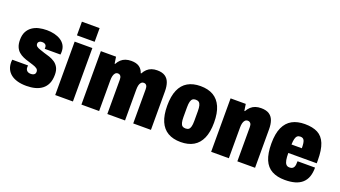

<svg xmlns="http://www.w3.org/2000/svg" viewBox="-60 -1248 3159 1783"><g transform="rotate(20 1519.5 -356.5)"><path d="M232 12Q181 12 142.5 1Q104 -10 78 -30.5Q52 -51 38.5 -80Q25 -109 25 -147Q25 -150 25.5 -157.5Q26 -165 27 -172H183Q182 -164 182 -160Q182 -156 182 -151Q182 -138 188 -128Q194 -118 205 -112.5Q216 -107 232 -107Q243 -107 253.5 -110Q264 -113 271 -121Q278 -129 278 -143Q278 -163 263 -174Q248 -185 223.5 -192.5Q199 -200 171 -209Q146 -216 121 -227Q96 -238 75.5 -255.5Q55 -273 43 -301Q31 -329 31 -370Q31 -418 47.5 -450Q64 -482 93 -502.5Q122 -523 159 -531.5Q196 -540 237 -540Q276 -540 311.5 -531.5Q347 -523 374.5 -505.5Q402 -488 417.5 -461.5Q433 -435 433 -398Q433 -392 432.5 -384Q432 -376 431 -370H276V-384Q276 -397 270.5 -405Q265 -413 255.5 -417Q246 -421 234 -421Q228 -421 221 -420Q214 -419 207.5 -415Q201 -411 197 -405Q193 -399 193 -390Q193 -374 205.5 -364.5Q218 -355 239 -348.5Q260 -342 285 -333Q311 -326 339.5 -316.5Q368 -307 392.5 -290.5Q417 -274 432 -246.5Q447 -219 447 -176Q447 -124 431 -88.5Q415 -53 385.5 -30.5Q356 -8 317 2Q278 12 232 12Z M514 -590V-725H689V-590ZM514 0V-528H689V0Z M773 0V-528H923L933 -462H938Q952 -488 971 -505.5Q990 -523 1015 -531.5Q1040 -540 1071 -540Q1121 -540 1150 -520Q1179 -500 1191 -462H1196Q1210 -488 1229 -505.5Q1248 -523 1272.5 -531.5Q1297 -540 1327 -540Q1376 -540 1405 -521Q1434 -502 1447 -466.5Q1460 -431 1460 -381V0H1285V-339Q1285 -350 1283 -359Q1281 -368 1276.5 -374.5Q1272 -381 1265.5 -384.5Q1259 -388 1249 -388Q1233 -388 1222.5 -376.5Q1212 -365 1208 -346.5Q1204 -328 1204 -305V0H1029V-339Q1029 -350 1027 -359Q1025 -368 1020.5 -374.5Q1016 -381 1009 -384.5Q1002 -388 993 -388Q977 -388 967 -376.5Q957 -365 952.5 -346.5Q948 -328 948 -305V0Z M1756 12Q1681 12 1629.5 -18Q1578 -48 1551.5 -109Q1525 -170 1525 -264Q1525 -358 1551.5 -419Q1578 -480 1629.5 -510Q1681 -540 1756 -540Q1831 -540 1882.5 -510Q1934 -480 1961 -419Q1988 -358 1988 -264Q1988 -170 1961 -109Q1934 -48 1882.5 -18Q1831 12 1756 12ZM1756 -122Q1776 -122 1787.5 -130.5Q1799 -139 1804.5 -160Q1810 -181 1810 -215V-312Q1810 -347 1804.5 -367.5Q1799 -388 1787.5 -397Q1776 -406 1756 -406Q1737 -406 1725.5 -397Q1714 -388 1708.5 -367.5Q1703 -347 1703 -312V-215Q1703 -181 1708.5 -160Q1714 -139 1725.5 -130.5Q1737 -122 1756 -122Z M2055 0V-528H2205L2215 -462H2220Q2235 -488 2254 -505.5Q2273 -523 2298 -531.5Q2323 -540 2354 -540Q2404 -540 2433.5 -521Q2463 -502 2476 -466.5Q2489 -431 2489 -381V0H2314V-339Q2314 -350 2312 -359Q2310 -368 2305 -374.5Q2300 -381 2293 -384.5Q2286 -388 2277 -388Q2260 -388 2249.5 -376.5Q2239 -365 2234.5 -346.5Q2230 -328 2230 -305V0Z M2786 12Q2710 12 2658 -16Q2606 -44 2580 -105Q2554 -166 2554 -264Q2554 -363 2582 -423.5Q2610 -484 2661.5 -512Q2713 -540 2786 -540Q2864 -540 2914 -514Q2964 -488 2988.5 -427.5Q3013 -367 3013 -264V-235H2732Q2732 -193 2737 -166Q2742 -139 2754 -125.5Q2766 -112 2787 -112Q2803 -112 2813 -117Q2823 -122 2829 -132Q2835 -142 2837 -157Q2839 -172 2839 -192H3012Q3012 -140 2998.5 -102Q2985 -64 2957 -38.5Q2929 -13 2886.5 -0.5Q2844 12 2786 12ZM2733 -319H2835Q2835 -346 2832.5 -364.5Q2830 -383 2824.5 -394.5Q2819 -406 2809.5 -411Q2800 -416 2786 -416Q2767 -416 2756 -406Q2745 -396 2739.5 -375Q2734 -354 2733 -319Z"/></g></svg>

Font: Archivo Condensed Black
Style: Regular
Weight: 900
Width: 3
Designer: Hector Gatti
Foundry: Omnibus-Type
Version: Version 2.001